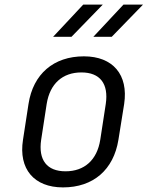

<svg xmlns="http://www.w3.org/2000/svg" viewBox="-20 -805 642 835"><path d="M386 -645H466L602 -785H517ZM211 -645H291L427 -785H342ZM254 10C386 10 474 -67 495 -197L520 -353C539 -480 471 -560 345 -560C213 -560 124 -483 104 -353L80 -197C60 -70 128 10 254 10ZM265 -60C184 -60 146 -109 159 -197L183 -353C197 -441 252 -490 334 -490C415 -490 453 -441 440 -353L416 -197C402 -109 347 -60 265 -60Z"/></svg>

Font: JetBrains Mono Light
Style: Italic
Weight: 336
Italic angle: -9°
Monospace: yes
Designer: Philipp Nurullin, Konstantin Bulenkov
Foundry: JetBrains
Version: Version 2.305